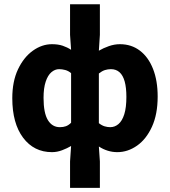

<svg xmlns="http://www.w3.org/2000/svg" viewBox="-20 -721 819 925"><path d="M317.5 184.1V56.8L322.5 -17.6Q303.1 -6.2 279 2.9Q254.9 12 230.4 12Q143.6 12 91.4 -57.4Q39.2 -126.9 39.2 -247.9Q39.2 -329 66.8 -387.2Q94.4 -445.3 138.2 -476.7Q182 -508.1 230.4 -508.1Q260 -508.1 282 -500.7Q304.1 -493.2 322.5 -481.1L317.5 -553V-700.6H461.2V-553L456.3 -476.8Q477.8 -489.4 504.6 -498.8Q531.3 -508.1 557.7 -508.1Q613.2 -508.1 654.1 -476.9Q695 -445.7 717.3 -389Q739.6 -332.4 739.6 -255.9Q739.6 -170.8 712.3 -110.8Q685 -50.8 640.4 -19.4Q595.7 12 545.1 12Q521.3 12 498.9 5Q476.5 -1.9 456.3 -15.2L461.2 56.8V184.1ZM268.6 -108.3Q284.7 -108.3 297.5 -112.9Q310.3 -117.6 322.5 -129.6V-368.6Q309.6 -379.6 294.4 -383.7Q279.1 -387.8 264.6 -387.8Q244.9 -387.8 227.6 -373.1Q210.3 -358.3 200.1 -327.5Q189.8 -296.7 189.8 -249.5Q189.8 -176.9 210.6 -142.6Q231.4 -108.3 268.6 -108.3ZM510.8 -108.3Q533.2 -108.3 550.9 -123.4Q568.6 -138.4 578.8 -170.7Q588.9 -202.9 588.9 -254.2Q588.9 -298.8 580.7 -328.4Q572.5 -358 555.9 -372.9Q539.3 -387.8 514.5 -387.8Q499.6 -387.8 485.4 -383.4Q471.3 -378.9 456.3 -366.9V-127.6Q470.5 -116.4 484.4 -112.3Q498.4 -108.3 510.8 -108.3Z"/></svg>

Font: Source Sans 3
Style: Regular
Weight: 200
Designer: Paul D. Hunt
Foundry: Adobe
Version: Version 3.046;hotconv 1.0.118;makeotfexe 2.5.65603